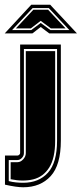

<svg xmlns="http://www.w3.org/2000/svg" viewBox="-44 -683 345 811"><path d="M54 108Q26 108 -23 97V-26H30Q34 -26 37.5 -29.5Q41 -33 41 -36V-495H213V-89Q213 14 170 61Q127 108 54 108ZM54 89Q120 89 158.5 46.5Q197 4 197 -89V-476H57V-36Q57 -25 48.5 -16Q40 -7 30 -7H-7V82Q8 86 23.5 87.5Q39 89 54 89ZM1 74V2H30Q43 2 54 -10Q65 -22 65 -36V-467H189V-89Q189 -15 164 24.5Q139 64 96.5 74.5Q54 85 1 74ZM88 -663H168L281 -542H164L128 -569L93 -542H-24ZM7 -556H88L128 -586L169 -556H249L162 -649H94ZM23 -563 97 -642H159L233 -563H171L128 -595L86 -563Z"/></svg>

Font: Alumni Sans Collegiate One
Style: Regular
Weight: 400
Designer: Robert E. Leuschke
Foundry: Robert E. Leuschke
Version: Version 1.100